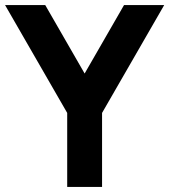

<svg xmlns="http://www.w3.org/2000/svg" viewBox="-20 -740 670 760"><path d="M246 0V-293L0 -720H159L315 -449L471 -720H630L384 -293V0Z"/></svg>

Font: Manrope ExtraLight ExtraBold
Style: Regular
Weight: 800
Version: Version 4.504